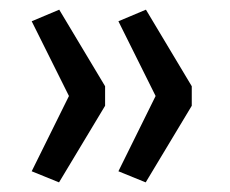

<svg xmlns="http://www.w3.org/2000/svg" viewBox="-20 -466 481 401"><path d="M103.3 -85.1 46.2 -108.3 124 -265.5 46.2 -421.6 103.7 -445.8 199.5 -285.9V-245.1ZM284.3 -85.1 227.3 -108.3 305 -265.5 227.3 -421.6 284.8 -445.8 380.5 -285.9V-245.1Z"/></svg>

Font: Nunito Sans 12pt ExtraLight
Style: Regular
Weight: 200
Designer: Vernon Adams
Foundry: Vernon Adams
Version: Version 3.101;gftools[0.9.27]